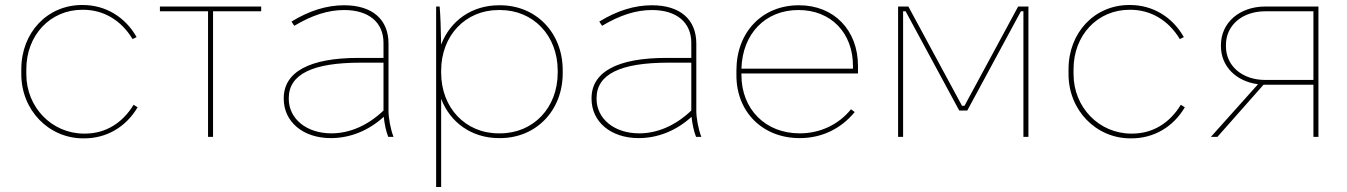

<svg xmlns="http://www.w3.org/2000/svg" viewBox="-20 -546 5375 766"><path d="M312 6H316C406 6 483 -40 529 -118L513 -128C468 -54 400 -13 319 -13H315C188 -13 85 -117 85 -250V-270C85 -406 181 -507 308 -507H312C393 -507 464 -465 509 -390L525 -398C480 -478 401 -526 311 -526H307C169 -526 65 -416 65 -270V-250C65 -106 175 6 312 6Z M810 0H830V-501H1022V-520H618V-501H810Z M1300 5C1377 5 1451 -25 1511 -80C1514 -52 1520 -22 1529 0H1550C1538 -31 1530 -75 1530 -104V-372C1530 -469 1465 -525 1353 -525C1284 -525 1215 -504 1143 -460L1154 -443C1226 -486 1290 -506 1353 -506C1451 -506 1510 -457 1510 -375V-315H1410C1215 -315 1112 -259 1112 -154V-152C1112 -60 1189 5 1300 5ZM1302 -14C1203 -14 1132 -72 1132 -152V-154C1132 -250 1227 -296 1419 -296H1510V-105C1447 -45 1375 -14 1302 -14Z M1720 200H1740V-152C1776 -57 1862 5 1971 5H1975C2119 5 2225 -105 2225 -254V-266C2225 -415 2119 -525 1975 -525H1971C1862 -525 1776 -463 1740 -368C1739 -430 1737 -488 1734 -520H1720ZM1969 -14C1837 -14 1740 -116 1740 -256V-264C1740 -404 1837 -506 1969 -506H1975C2108 -506 2205 -404 2205 -264V-256C2205 -116 2108 -14 1975 -14Z M2528 5C2605 5 2679 -25 2739 -80C2742 -52 2748 -22 2757 0H2778C2766 -31 2758 -75 2758 -104V-372C2758 -469 2693 -525 2581 -525C2512 -525 2443 -504 2371 -460L2382 -443C2454 -486 2518 -506 2581 -506C2679 -506 2738 -457 2738 -375V-315H2638C2443 -315 2340 -259 2340 -154V-152C2340 -60 2417 5 2528 5ZM2530 -14C2431 -14 2360 -72 2360 -152V-154C2360 -250 2455 -296 2647 -296H2738V-105C2675 -45 2603 -14 2530 -14Z M3170 5H3171C3257 5 3334 -31 3390 -99L3375 -110C3326 -49 3252 -14 3171 -14H3170C3034 -14 2938 -110 2938 -247V-253H3403V-283C3403 -426 3307 -525 3168 -525H3167C3021 -525 2918 -418 2918 -265V-245C2918 -99 3023 5 3170 5ZM2938 -272C2942 -412 3034 -506 3165 -506H3166C3295 -506 3383 -415 3383 -283V-272Z M3563 0H3583V-501H3593L3807 -105H3839L4053 -501H4063V0H4083V-520H4042L3828 -124H3818L3604 -520H3563Z M4490 6H4494C4584 6 4661 -40 4707 -118L4691 -128C4646 -54 4578 -13 4497 -13H4493C4366 -13 4263 -117 4263 -250V-270C4263 -406 4359 -507 4486 -507H4490C4571 -507 4642 -465 4687 -390L4703 -398C4658 -478 4579 -526 4489 -526H4485C4347 -526 4243 -416 4243 -270V-250C4243 -106 4353 6 4490 6Z M4811 0H4837L5021 -208H5220V0H5240V-520H5028C4926 -520 4851 -456 4851 -366V-362C4851 -281 4912 -221 4999 -210ZM5028 -227C4936 -227 4871 -283 4871 -361V-367C4871 -445 4936 -501 5028 -501H5220V-227Z"/></svg>

Font: Fixel Display Thin
Style: Regular
Weight: 100
Designer: AlfaBravo + MacPaw
Foundry: Kyrylo Tkachov, Marchela Mozhyna, Serhii Makarenko, Maria Weinstein, Zakhar Kryvoshyya
Version: Version 1.211